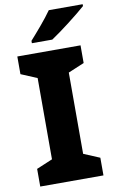

<svg xmlns="http://www.w3.org/2000/svg" viewBox="-101 -1050 631 1038"><g transform="rotate(-10 215.0 -531.5)"><path d="M430 -987V-997H244C213 -952 156 -887 123 -850V-837H235C287 -871 388 -949 430 -987ZM380 -66V-163L292 -200V-646L380 -683V-780H33V-683L121 -646V-200L33 -163V-66Z"/></g></svg>

Font: Noto Sans Malayalam UI ExtraBold
Style: Regular
Weight: 800
Designer: Jelle Bosma - Monotype Design Team
Foundry: Monotype Imaging Inc.
Version: Version 2.104